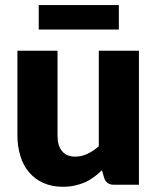

<svg xmlns="http://www.w3.org/2000/svg" viewBox="-20 -715 610 743"><path d="M362.3 -518.6H517.6V0H421.4Q392.1 0 383.3 -25.9L374.5 -56.2Q355.5 -38.1 343.3 -29.8Q325.2 -16.6 309.6 -9.8Q288.6 -1 270 2.9Q249 7.8 223.6 7.8Q180.7 7.8 148.4 -6.8Q116.7 -20.5 92.8 -47.9Q70.3 -74.2 59.1 -110.4Q47.4 -148.4 47.4 -189.5V-518.6H202.6V-189.5Q202.6 -151.4 220.2 -129.9Q237.8 -108.9 271.5 -108.9Q295.9 -108.9 319.3 -120.1Q341.8 -130.9 362.3 -148.9ZM129.9 -600.6V-695.3H439.9V-600.6Z"/></svg>

Font: Lato-ExtraBold
Style: Regular
Weight: 500
Designer: Lukasz Dziedzic with Adam Twardoch and Botio Nikoltchev
Foundry: tyPoland Lukasz Dziedzic
Version: ""